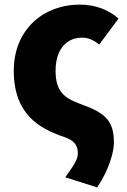

<svg xmlns="http://www.w3.org/2000/svg" viewBox="-20 -603 553 836"><path d="M403 213C454 138 476 59 476 19C476 -77 440 -111 331 -150C259 -176 222 -205 222 -295C222 -382 264 -439 338 -439C363 -439 386 -430 412 -409L496 -522C455 -559 397 -583 327 -583C172 -583 40 -477 40 -295C40 -104 153 -43 258 -7C303 8 319 29 319 66C319 94 295 125 264 169Z"/></svg>

Font: Source Han Sans HK Heavy
Style: Regular
Weight: 900
Designer: Ryoko NISHIZUKA 西塚涼子 (kana, bopomofo & ideographs); Paul D. Hunt (Latin, Greek & Cyrillic); Sandoll Communications 산돌커뮤니
Foundry: Adobe
Version: Version 2.000;hotconv 1.0.107;makeotfexe 2.5.65593